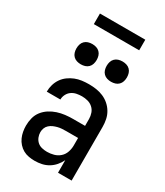

<svg xmlns="http://www.w3.org/2000/svg" viewBox="-223 -1001 947 1100"><g transform="rotate(30 250.0 -451.0)"><path d="M197 8Q178 8 158 4.5Q138 1 121 -8.5Q104 -18 90.5 -33Q77 -48 69 -66Q61 -84 57.5 -103.5Q54 -123 54 -142Q54 -168 60.5 -193.5Q67 -219 83 -239.5Q99 -260 121 -274Q143 -288 167.5 -296Q192 -304 217.5 -307Q243 -310 269 -310H348V-355Q348 -375 341.5 -393.5Q335 -412 320.5 -425Q306 -438 287 -443Q268 -448 249 -448Q231 -448 213.5 -444.5Q196 -441 181.5 -431Q167 -421 158.5 -404.5Q150 -388 150 -370H60V-371Q60 -394 66.5 -416.5Q73 -439 86 -458Q99 -477 118 -491Q137 -505 158.5 -513.5Q180 -522 202.5 -525Q225 -528 249 -528Q273 -528 297 -524.5Q321 -521 343.5 -511.5Q366 -502 384.5 -486Q403 -470 415.5 -449Q428 -428 433 -404Q438 -380 438 -355V0H348V-83Q338 -62 322.5 -44Q307 -26 287 -14Q267 -2 244 3Q221 8 197 8ZM233 -72Q255 -72 277 -78Q299 -84 316 -99Q333 -114 340.5 -136Q348 -158 348 -180V-230H269Q255 -230 241 -229Q227 -228 213.5 -224.5Q200 -221 187.5 -215.5Q175 -210 164.5 -200.5Q154 -191 149 -178Q144 -165 144 -151Q144 -134 150.5 -118Q157 -102 169.5 -91Q182 -80 199 -76Q216 -72 233 -72ZM350 -603Q336 -603 323 -607Q310 -611 300.5 -620.5Q291 -630 287 -643Q283 -656 283 -670Q283 -684 287 -697Q291 -710 300.5 -719.5Q310 -729 323 -733Q336 -737 350 -737Q364 -737 377 -733Q390 -729 399.5 -719.5Q409 -710 413 -697Q417 -684 417 -670Q417 -656 413 -643Q409 -630 399.5 -620.5Q390 -611 377 -607Q364 -603 350 -603ZM150 -603Q136 -603 123 -607Q110 -611 100.5 -620.5Q91 -630 87 -643Q83 -656 83 -670Q83 -684 87 -697Q91 -710 100.5 -719.5Q110 -729 123 -733Q136 -737 150 -737Q164 -737 177 -733Q190 -729 199.5 -719.5Q209 -710 213 -697Q217 -684 217 -670Q217 -656 213 -643Q209 -630 199.5 -620.5Q190 -611 177 -607Q164 -603 150 -603ZM100 -840V-910H400V-840Z"/></g></svg>

Font: Iosevka Term Medium
Style: Regular
Weight: 500
Monospace: yes
Designer: Belleve Invis
Foundry: Belleve Invis
Version: Version 26.3.1